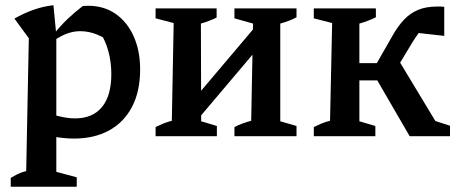

<svg xmlns="http://www.w3.org/2000/svg" viewBox="-20 -520 1756 733"><path d="M262 9Q227 9 186.5 2Q146 -5 102 -19L122 -102Q169 -85 204 -76.5Q239 -68 266 -68Q334 -68 369.5 -111.5Q405 -155 405 -237Q405 -281 394.5 -321.5Q384 -362 362 -397L414 -349Q352 -401 286 -401Q237 -401 186 -365L185 -389Q211 -422 238.5 -448Q266 -474 296 -497Q302 -497 306.5 -497.5Q311 -498 316 -498Q377 -498 421.5 -467Q466 -436 490.5 -381Q515 -326 515 -255Q515 -171 484 -112Q453 -53 396.5 -22Q340 9 262 9ZM21 193V159Q33 152 46.5 145Q60 138 80 133L90 -374L35 -449Q72 -470 109 -483Q146 -496 184 -500L195 -386V136L273 157V193Z M700 -23 694 -110 997 -468V-374ZM574 0V-35Q588 -42 602.5 -48Q617 -54 636 -59L643 -432L574 -450V-488H807V-453Q793 -446 778.5 -440.5Q764 -435 747 -430L748 -57L808 -39V0ZM875 0V-35Q890 -43 907 -49Q924 -55 939 -59L946 -430L875 -450V-488H1112V-454Q1086 -440 1050 -430V-57L1112 -39V0Z M1178 0V-35Q1192 -42 1207.5 -48.5Q1223 -55 1240 -59L1248 -432L1178 -450V-488H1415V-454Q1387 -440 1352 -430V-57L1413 -39V0ZM1304 -213V-279H1468V-213ZM1544 0 1403 -243 1490 -310 1656 -35 1633 -61 1698 -40V0ZM1474 -225 1398 -243 1481 -388Q1500 -421 1522.5 -445Q1545 -469 1575.5 -482Q1606 -495 1649 -495Q1655 -495 1662 -495Q1669 -495 1676 -494V-383L1560 -396L1604 -423Q1593 -414 1579.5 -395.5Q1566 -377 1553 -356Z"/></svg>

Font: Piazzolla 24pt SemiBold
Style: Regular
Weight: 600
Designer: Juan Pablo del Peral
Foundry: Huerta Tipografica
Version: Version 2.005